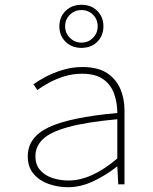

<svg xmlns="http://www.w3.org/2000/svg" viewBox="-20 -770 640 802"><path d="M264 12Q222 12 183.5 -1.5Q145 -15 120.5 -43.5Q96 -72 96 -117Q96 -197 184 -238.5Q272 -280 470 -298Q470 -340 457 -377.5Q444 -415 412 -438.5Q380 -462 322 -462Q284 -462 248.5 -451Q213 -440 184 -424Q155 -408 136 -394L120 -418Q137 -431 168.5 -448Q200 -465 240.5 -477.5Q281 -490 324 -490Q388 -490 426.5 -465Q465 -440 482.5 -399Q500 -358 500 -310V0H474L470 -74H468Q426 -40 372 -14Q318 12 264 12ZM266 -16Q314 -16 365 -39Q416 -62 470 -108V-272Q341 -260 266 -239.5Q191 -219 159.5 -189Q128 -159 128 -118Q128 -81 148.5 -58.5Q169 -36 200.5 -26Q232 -16 266 -16ZM320 -570Q280 -570 254 -595.5Q228 -621 228 -660Q228 -699 254 -724.5Q280 -750 320 -750Q361 -750 386.5 -724.5Q412 -699 412 -660Q412 -621 386.5 -595.5Q361 -570 320 -570ZM320 -592Q349 -592 368.5 -612Q388 -632 388 -660Q388 -689 368.5 -708.5Q349 -728 320 -728Q292 -728 272 -708.5Q252 -689 252 -660Q252 -632 272 -612Q292 -592 320 -592Z"/></svg>

Font: Source Code Pro ExtraLight ExtraLight
Style: Regular
Weight: 250
Monospace: yes
Version: Version 1.018;hotconv 1.0.116;makeotfexe 2.5.65601